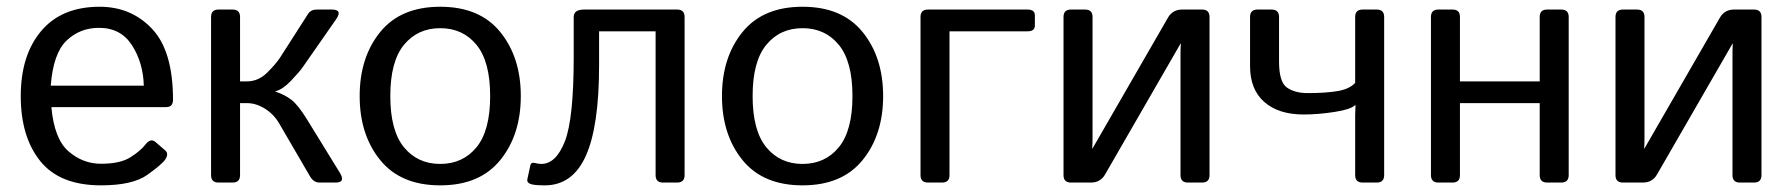

<svg xmlns="http://www.w3.org/2000/svg" viewBox="-20 -541 5310 569"><path d="M41.5 -256.3Q41.5 -377.4 102.1 -449.2Q162.6 -521 275.4 -521Q369.1 -521 430.9 -455.3Q492.7 -389.6 492.7 -245.6Q492.7 -223.6 472.7 -223.6H132.3Q140.6 -129.4 183.1 -92.5Q225.6 -55.7 279.3 -55.7Q335.9 -55.7 366.2 -74.7Q396.5 -93.8 410.6 -112.3Q426.3 -132.8 440.9 -120.1L469.7 -95.2Q481 -85.4 469.7 -68.4Q460.4 -54.2 416.7 -22.9Q373 8.3 279.3 8.3Q157.2 8.3 99.4 -63.5Q41.5 -135.3 41.5 -256.3ZM130.4 -287.1H406.2Q404.3 -355.5 371.1 -407Q337.9 -458.5 273.4 -458.5Q216.8 -458.5 177.2 -420.7Q137.7 -382.8 130.4 -287.1Z M627.4 0Q605.5 0 605.5 -22V-490.7Q605.5 -512.7 627.4 -512.7H669.4Q691.4 -512.7 691.4 -490.7V-299.8H711.4Q745.6 -299.8 771.7 -325.7Q797.9 -351.6 810.5 -371.1L893.1 -500Q901.4 -512.7 918.9 -512.7H963.4Q996.1 -512.7 976.1 -483.9L877 -341.8Q867.2 -327.6 842.5 -301.8Q817.9 -275.9 796.4 -270.5V-269.5Q824.2 -260.3 843.8 -245.1Q863.3 -230 889.6 -187.5L987.3 -28.8Q1004.9 0 974.6 0H926.8Q909.7 0 898.9 -18.1L807.6 -174.8Q791.5 -202.6 765.1 -219Q738.8 -235.4 711.9 -235.4H691.4V-22Q691.4 0 669.4 0Z M1045.9 -256.3Q1045.9 -371.1 1106.7 -446Q1167.5 -521 1284.7 -521Q1401.9 -521 1462.6 -446Q1523.4 -371.1 1523.4 -256.3Q1523.4 -141.6 1462.6 -66.7Q1401.9 8.3 1284.7 8.3Q1167.5 8.3 1106.7 -66.7Q1045.9 -141.6 1045.9 -256.3ZM1136.7 -256.3Q1136.7 -153.8 1177.2 -104.5Q1217.8 -55.2 1284.7 -55.2Q1351.6 -55.2 1392.1 -104.5Q1432.6 -153.8 1432.6 -256.3Q1432.6 -358.9 1392.1 -408.2Q1351.6 -457.5 1284.7 -457.5Q1217.8 -457.5 1177.2 -408.2Q1136.7 -358.9 1136.7 -256.3Z M1551.3 3.9Q1540.5 -0.5 1543 -10.7L1551.8 -51.3Q1553.7 -60.5 1564.5 -58.1Q1575.7 -55.2 1584 -55.2Q1627.9 -55.2 1654.1 -122.3Q1680.2 -189.5 1680.2 -372.1V-490.7Q1680.2 -512.7 1710.9 -512.7H1986.8Q2008.8 -512.7 2008.8 -490.7V-22Q2008.8 0 1986.8 0H1944.8Q1922.9 0 1922.9 -22V-448.2H1755.4V-347.2Q1755.4 -166.5 1716.1 -79.1Q1676.8 8.3 1594.7 8.3Q1561.5 8.3 1551.3 3.9Z M2119.6 -256.3Q2119.6 -371.1 2180.4 -446Q2241.2 -521 2358.4 -521Q2475.6 -521 2536.4 -446Q2597.2 -371.1 2597.2 -256.3Q2597.2 -141.6 2536.4 -66.7Q2475.6 8.3 2358.4 8.3Q2241.2 8.3 2180.4 -66.7Q2119.6 -141.6 2119.6 -256.3ZM2210.4 -256.3Q2210.4 -153.8 2251 -104.5Q2291.5 -55.2 2358.4 -55.2Q2425.3 -55.2 2465.8 -104.5Q2506.3 -153.8 2506.3 -256.3Q2506.3 -358.9 2465.8 -408.2Q2425.3 -457.5 2358.4 -457.5Q2291.5 -457.5 2251 -408.2Q2210.4 -358.9 2210.4 -256.3Z M2730 0Q2708 0 2708 -22V-490.7Q2708 -512.7 2730 -512.7H3024.9Q3046.9 -512.7 3046.9 -495.6V-465.3Q3046.9 -448.2 3024.9 -448.2H2793.9V-22Q2793.9 0 2772 0Z M3153.8 0Q3131.8 0 3131.8 -22V-490.7Q3131.8 -512.7 3153.8 -512.7H3195.8Q3217.8 -512.7 3217.8 -490.7V-130.4Q3217.8 -115.7 3216.8 -101.1H3217.8L3441.4 -488.8Q3455.1 -512.7 3483.4 -512.7H3542.5Q3564.5 -512.7 3564.5 -490.7V-22Q3564.5 0 3542.5 0H3500.5Q3478.5 0 3478.5 -22V-382.3Q3478.5 -397 3479.5 -411.6H3478.5L3254.9 -23.9Q3241.2 0 3212.9 0Z M3684.6 -344.7V-490.7Q3684.6 -512.7 3706.5 -512.7H3748.5Q3770.5 -512.7 3770.5 -490.7V-358.4Q3770.5 -297.9 3793.9 -281.5Q3817.4 -265.1 3855.5 -265.1Q3908.2 -265.1 3943.6 -271Q3979 -276.9 3996.1 -295.4V-490.7Q3996.1 -512.7 4018.1 -512.7H4060.1Q4082 -512.7 4082 -490.7V-22Q4082 0 4060.1 0H4018.1Q3996.1 0 3996.1 -22V-199.7Q3996.6 -214.4 3997.1 -229H3995.1Q3983.4 -216.8 3934.8 -209.2Q3886.2 -201.7 3843.3 -201.7Q3769 -201.7 3726.8 -238.8Q3684.6 -275.9 3684.6 -344.7Z M4242.7 0Q4220.7 0 4220.7 -22V-490.7Q4220.7 -512.7 4242.7 -512.7H4284.7Q4306.6 -512.7 4306.6 -490.7V-299.8H4543V-490.7Q4543 -512.7 4564.9 -512.7H4606.9Q4628.9 -512.7 4628.9 -490.7V-22Q4628.9 0 4606.9 0H4564.9Q4543 0 4543 -22V-235.4H4306.6V-22Q4306.6 0 4284.7 0Z M4789.6 0Q4767.6 0 4767.6 -22V-490.7Q4767.6 -512.7 4789.6 -512.7H4831.5Q4853.5 -512.7 4853.5 -490.7V-130.4Q4853.5 -115.7 4852.5 -101.1H4853.5L5077.1 -488.8Q5090.8 -512.7 5119.1 -512.7H5178.2Q5200.2 -512.7 5200.2 -490.7V-22Q5200.2 0 5178.2 0H5136.2Q5114.3 0 5114.3 -22V-382.3Q5114.3 -397 5115.2 -411.6H5114.3L4890.6 -23.9Q4877 0 4848.6 0Z"/></svg>

Font: Istok
Style: Regular
Weight: 500
Designer: Andrey V. Panov
Foundry: Andrey V. Panov
Version: Version 1.0.3